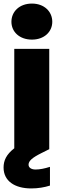

<svg xmlns="http://www.w3.org/2000/svg" viewBox="-24 -835 352 1076"><path d="M155 -613C224 -613 269 -657 269 -713C269 -770 224 -815 155 -815C85 -815 40 -770 40 -713C40 -657 85 -613 155 -613ZM136 88C136 67 156 49 208 23L252 1V-561H56V-4C11 31 -4 65 -4 104C-4 179 58 221 151 221C189 221 225 215 256 205V100C225 110 198 115 175 115C151 115 136 104 136 88Z"/></svg>

Font: Poppins STUK1
Style: Regular
Weight: 400
Designer: Jonny Pinhorn (original), Sammy Jo Hughes (modified version)
Foundry: Type Mafia
Version: Version 1.002;hotconv 1.0.109;makeotfexe 2.5.65596